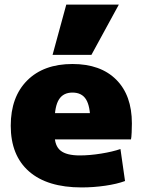

<svg xmlns="http://www.w3.org/2000/svg" viewBox="-20 -810 623 840"><path d="M337 10Q187 10 107 -60Q27 -130 27 -260Q27 -386 99 -458Q171 -530 297 -530Q420 -530 488.5 -461.5Q557 -393 557 -270Q557 -252 556 -230Q555 -208 553 -200H137V-315H398L375 -280Q375 -345 356.5 -375Q338 -405 297 -405Q257 -405 238 -375Q219 -345 219 -280V-220Q219 -172 245 -151Q271 -130 329 -130Q372 -130 422 -138Q472 -146 507 -158L527 -18Q492 -5 440.5 2.5Q389 10 337 10ZM380 -570H210L270 -790H500Z"/></svg>

Font: M PLUS 1 Black
Style: Regular
Weight: 900
Designer: Coji Morishita
Foundry: UNDERFOREST DESIGN
Version: Version 1.001